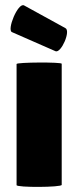

<svg xmlns="http://www.w3.org/2000/svg" viewBox="-20 -731 307 753"><path d="M198 -530C220 -522 259 -611 236 -621L74 -710C50 -721 6 -613 27 -605ZM45 -5C45 5 222 4 222 -6V-481C222 -488 45 -487 45 -480Z"/></svg>

Font: Lilita 2
Style: Regular
Weight: 400
Designer: Juan Montoreano
Foundry: Juan Montoreano
Version: Version 2.001